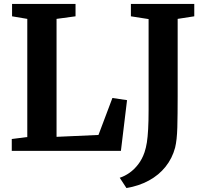

<svg xmlns="http://www.w3.org/2000/svg" viewBox="-20 -763 1044 971"><path d="M39.5 0V-60L118 -70V-667.5L41 -680.5V-743H362V-680.5L266 -667.5V-71L478 -80.5L548.5 -267.5L622.5 -256.5L591.5 0ZM585.5 136Q610.5 128 634.8 111Q659 94 679 68Q699 42 711 7Q718.5 -15.5 722.8 -42.8Q727 -70 729.2 -109.5Q731.5 -149 731.5 -207.5V-666.5L642 -680.5V-743H962.5V-680.5L878.5 -667.5V-275Q878.5 -183.5 876.8 -119Q875 -54.5 865.5 -16Q851 38 817.2 80.2Q783.5 122.5 733 150Q682.5 177.5 619.5 188Z"/></svg>

Font: Merriweather Light 18pt
Style: Bold
Weight: 700
Version: Version 2.100